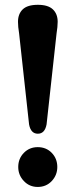

<svg xmlns="http://www.w3.org/2000/svg" viewBox="-20 -748 308 779"><path d="M133.5 -728.5Q175 -728.5 194.5 -710Q214 -691.5 214 -659.5Q214 -650.5 212.8 -637.5Q211.5 -624.5 209.5 -612.5L169 -243.5Q162 -205.5 133.5 -205.5Q105 -205.5 98 -243L57.5 -612.5Q53 -639.5 53 -659.5Q53 -691.5 72.2 -710Q91.5 -728.5 133.5 -728.5ZM133 10.5Q99.5 10.5 76.8 -13.5Q54 -37.5 54 -70.5Q54 -104.5 76.8 -127.8Q99.5 -151 133 -151Q167.5 -151 190 -127.8Q212.5 -104.5 212.5 -70.5Q212.5 -37.5 190 -13.5Q167.5 10.5 133 10.5Z"/></svg>

Font: Fraunces 144pt SuperSoft SemiBold
Style: Regular
Weight: 600
Version: Version 1.000;[b76b70a41]